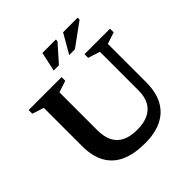

<svg xmlns="http://www.w3.org/2000/svg" viewBox="-227 -1065 1259 1259"><g transform="rotate(-45 402.0 -436.0)"><path d="M625 -264V-622L542.5 -648.5V-682.5H779V-648.5L698.5 -622V-266.5Q698.5 -175 665.2 -113Q632 -51 568 -19.5Q504 12 411 12Q310.5 12 242.5 -18.5Q174.5 -49 139.8 -111.5Q105 -174 105 -269V-622L24.5 -648.5V-682.5H330V-648.5L249.5 -622V-270.5Q249.5 -208.5 270.5 -167.8Q291.5 -127 333.2 -107Q375 -87 437.5 -87Q498.5 -87 540.2 -107Q582 -127 603.5 -166.2Q625 -205.5 625 -264ZM467.5 -749.5 545 -883.5H680V-865.5L520.5 -749.5ZM324 -749.5 353 -883.5H477.5V-868L372.5 -749.5Z"/></g></svg>

Font: Newsreader SemiBold
Style: Regular
Weight: 600
Designer: Hugues Gentile
Foundry: Production Type
Version: Version 1.003